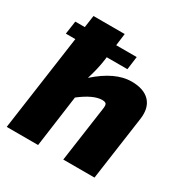

<svg xmlns="http://www.w3.org/2000/svg" viewBox="-162 -832 929 964"><g transform="rotate(30 303.0 -350.0)"><path d="M267 -554 265 -537Q257 -480 237 -417Q343 -511 437 -511Q509 -511 543.5 -474Q578 -437 568 -369L516 0H335L380 -318Q384 -342 378.5 -349.5Q373 -357 355 -357Q305 -357 230 -299L189 0H7L85 -554H30L41 -630H96L106 -700H287L278 -630H397L387 -554Z"/></g></svg>

Font: Exo 2.0 Extra Bold
Style: Italic
Weight: 800
Italic angle: -8°
Designer: Natanael Gama
Version: Version 1.001;PS 001.001;hotconv 1.0.70;makeotf.lib2.5.58329